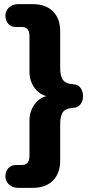

<svg xmlns="http://www.w3.org/2000/svg" viewBox="-20 -725 452 925"><path d="M67 180Q41 180 23.5 164Q6 148 6 125Q6 102 19.5 86Q33 70 57 70H84Q122 70 122 26V-146Q122 -187 145.5 -220.5Q169 -254 204 -262Q169 -270 145.5 -303Q122 -336 122 -379V-551Q122 -595 84 -595H57Q33 -595 19.5 -610.5Q6 -626 6 -650Q6 -673 23.5 -689Q41 -705 67 -705H138Q200 -705 235 -670.5Q270 -636 270 -573V-397Q270 -357 284 -339Q298 -321 333 -319Q356 -318 368 -301.5Q380 -285 380 -262Q380 -239 368 -223Q356 -207 333 -205Q298 -204 284 -186Q270 -168 270 -128V48Q270 110 235 145Q200 180 138 180Z"/></svg>

Font: Chiron GoRound TC
Style: Bold
Weight: 700
Designer: Ryoko NISHIZUKA 西塚涼子 (kana, bopomofo & ideographs); Paul D. Hunt (Latin, Greek & Cyrillic); Sandoll Communications 산돌커뮤니
Foundry: Adobe
Version: Version 1.000;hotconv 1.1.1;makeotfexe 2.6.0